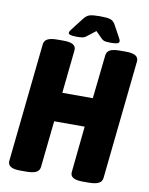

<svg xmlns="http://www.w3.org/2000/svg" viewBox="-94 -928 777 998"><g transform="rotate(10 295.0 -429.0)"><path d="M82 2Q15 2 18 -37L84 -664Q86 -684 103 -693Q120 -702 156 -702H188Q256 -702 252 -663L228 -434H389L414 -664Q416 -684 432.5 -693Q449 -702 485 -702H517Q585 -702 582 -663L516 -36Q514 -16 496.5 -7Q479 2 443 2H411Q344 2 348 -37L373 -281H212L186 -36Q184 -16 167 -7Q150 2 114 2ZM250 -734Q207 -734 207 -747Q207 -751 210 -756.5Q213 -762 222 -773L266 -830Q281 -850 298 -855Q315 -860 352 -860Q388 -860 405.5 -855Q423 -850 434 -830L465 -773Q475 -756 475 -750Q475 -741 465.5 -737.5Q456 -734 433 -734Q416 -734 403.5 -735.5Q391 -737 381 -747L347 -781L306 -749Q293 -738 281.5 -736Q270 -734 250 -734Z"/></g></svg>

Font: Asap Condensed Condensed ExtraBold
Style: Italic
Weight: 800
Width: 3
Italic angle: -6°
Designer: Pablo Cosgaya
Foundry: Omnibus-Type
Version: Version 3.001; ttfautohint (v1.8.4.7-5d5b)